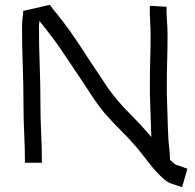

<svg xmlns="http://www.w3.org/2000/svg" viewBox="-20 -673 807 793"><path d="M732 100Q725 98 710.5 93Q696 88 684 84Q667 77 646.5 57.5Q626 38 606 13.5Q586 -11 569 -33.5Q552 -56 541 -68Q511 -103 477 -136.5Q443 -170 411 -207Q380 -245 352 -288.5Q324 -332 296 -373Q268 -414 240.5 -456Q213 -498 181 -538Q173 -549 163.5 -560.5Q154 -572 144 -585Q144 -586 143.5 -586Q143 -586 143 -587Q142 -580 141.5 -574Q141 -568 141 -561Q141 -482 144 -403Q147 -324 147 -244Q147 -184 150 -122.5Q153 -61 153 -1H83Q83 -60 80 -121Q77 -182 77 -244Q77 -323 74 -402Q71 -481 71 -561Q71 -584 73.5 -600.5Q76 -617 76 -628L186 -653Q188 -650 191.5 -645.5Q195 -641 200 -634Q207 -626 216 -614.5Q225 -603 237 -588Q267 -549 296.5 -505Q326 -461 354 -417Q382 -377 407.5 -337Q433 -297 465 -259Q491 -228 525 -194.5Q559 -161 594 -120Q596 -117 599 -114Q602 -111 605 -107Q603 -152 602 -197Q601 -242 599 -286V-329Q599 -379 600.5 -428Q602 -477 602 -526Q602 -552 600 -586.5Q598 -621 599 -649L668 -645Q667 -623 669.5 -590Q672 -557 672 -526Q672 -476 670.5 -426.5Q669 -377 669 -329V-288Q671 -239 672 -190Q673 -141 676 -91Q677 -75 679.5 -55.5Q682 -36 682 -13Q690 -6 696.5 0Q703 6 708 8Q707 7 716.5 10.5Q726 14 737.5 18Q749 22 754 24ZM146 -627V-625Q146 -625 146 -627ZM145 -615Q146 -618 146 -625Q146 -619 145 -615Z"/></svg>

Font: Syne Tactile
Style: Regular
Weight: 400
Designer: Lucas Descroix
Foundry: Bonjour Monde
Version: Version 2.100; ttfautohint (v1.8.3)